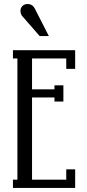

<svg xmlns="http://www.w3.org/2000/svg" viewBox="-20 -928 430 948"><path d="M221.2 -750H175.8L92.8 -845.2Q81.1 -856.9 81.1 -875Q81.1 -888.7 90.8 -898.4Q100.6 -908.2 116.2 -908.2Q142.6 -908.2 154.8 -879.9ZM43.9 -680.2H351.1V-587.9H307.1V-639.2H138.2V-486.8H249V-506.8H293V-426.8H249V-446.8H138.2V-41H307.1V-91.8H351.1V0H43.9V-41H65.9V-639.2H43.9Z"/></svg>

Font: Margherita
Style: Regular
Weight: 400
Designer: James Puckett
Foundry: Dunwich Type Founders
Version: Version 1.008;hotconv 1.0.109;makeotfexe 2.5.65596